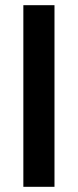

<svg xmlns="http://www.w3.org/2000/svg" viewBox="-20 -720 300 740"><path d="M70 0V-700H190V0Z"/></svg>

Font: DM Sans 17pt SemiBold
Style: Regular
Weight: 600
Version: Version 4.004;gftools[0.9.30]